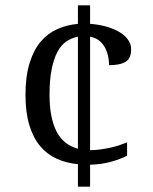

<svg xmlns="http://www.w3.org/2000/svg" viewBox="-20 -697 570 717"><path d="M271 -84Q227.5 -87.9 191.7 -104.2Q155.8 -120.6 129.9 -151.4Q104 -182.1 89.6 -229.7Q75.2 -277.3 75.2 -341.8Q75.2 -412.6 90.6 -461.9Q106 -511.2 132.3 -542Q158.7 -572.8 194.1 -588.4Q229.5 -604 271 -607.9V-677.2H316.4V-607.9Q344.7 -606 371.6 -599.1Q398.4 -592.3 420.4 -580.6Q442.4 -568.8 456.1 -551.5Q469.7 -534.2 469.7 -512.7Q469.7 -479.5 449.5 -466.6Q429.2 -453.6 387.2 -453.6Q387.2 -472.7 382.8 -490.7Q378.4 -508.8 370.1 -522.7Q361.8 -536.6 348.9 -546.4Q335.9 -556.2 316.4 -560.1V-136.2Q336.4 -136.2 356.7 -139.2Q377 -142.1 395 -146.2Q413.1 -150.4 428.7 -155.8Q444.3 -161.1 454.6 -165.5V-115.7Q430.7 -103 395 -93Q359.4 -83 316.4 -82V0H271ZM165 -342.8Q165 -257.8 190.7 -207Q216.3 -156.2 271 -141.6V-560.1Q247.1 -555.2 227.8 -542.2Q208.5 -529.3 194.6 -503.4Q180.7 -477.5 172.9 -438.2Q165 -398.9 165 -342.8Z"/></svg>

Font: MUA Office
Style: Regular
Weight: 400
Designer: Khon Soe Zaw Thu
Foundry: Myanmar Unicode
Version: Version 2.10 June 24, 2017